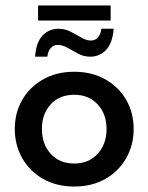

<svg xmlns="http://www.w3.org/2000/svg" viewBox="-20 -671 542 701"><path d="M251 10Q186 10 137 -18Q88 -46 61 -94Q34 -142 34 -200Q34 -259 61 -306Q88 -353 137 -381Q186 -409 251 -409Q316 -409 365 -381Q414 -353 441 -306Q468 -259 468 -200Q468 -142 441 -94Q414 -46 365 -18Q316 10 251 10ZM251 -74Q304 -74 336.5 -109.5Q369 -145 369 -200Q369 -255 336.5 -290Q304 -325 251 -325Q197 -325 165 -290Q133 -255 133 -200Q133 -145 165 -109.5Q197 -74 251 -74ZM309 -464Q286 -464 265.5 -475Q245 -486 226.5 -496.5Q208 -507 191 -507Q175 -507 165 -495.5Q155 -484 153 -464H108Q112 -517 135.5 -541.5Q159 -566 194 -566Q217 -566 237.5 -555.5Q258 -545 276.5 -534Q295 -523 312 -523Q328 -523 338 -535Q348 -547 350 -566H395Q391 -514 367.5 -489Q344 -464 309 -464ZM119 -596V-651H384V-596Z"/></svg>

Font: Rokkitt SemiBold SemiBold
Style: Regular
Weight: 600
Version: Version 3.103